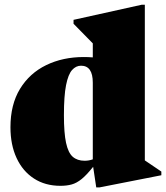

<svg xmlns="http://www.w3.org/2000/svg" viewBox="-20 -767 700 808"><path d="M659 -29.5 399.5 21.5H385L372 -65Q344.5 -30.5 323.5 -13.5Q302.5 3.5 281.8 9.2Q261 15 234.5 15Q170 15 122.8 -15.8Q75.5 -46.5 49.8 -102Q24 -157.5 24 -231.5Q24 -327 64.2 -393Q104.5 -459 174.5 -493Q244.5 -527 332.5 -527Q352 -527 370.5 -525.5V-584.5L289.5 -667V-683.5L576 -747H589.5V-92L659 -45ZM370.5 -419Q370.5 -490.5 321 -490.5Q299.5 -490.5 283.2 -472.2Q267 -454 258 -408.8Q249 -363.5 249 -282Q249 -207.5 258 -165.8Q267 -124 286.2 -107.2Q305.5 -90.5 336 -90.5Q354.5 -90.5 370.5 -96.5Z"/></svg>

Font: Newsreader 72pt ExtraBold
Style: Regular
Weight: 800
Designer: Hugues Gentile
Foundry: Production Type
Version: Version 1.003; ttfautohint (v1.8.3)